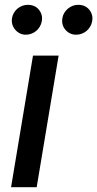

<svg xmlns="http://www.w3.org/2000/svg" viewBox="-20 -776 403 796"><path d="M25.9 0 116.8 -545.5H223L132.1 0ZM238.6 -700.6Q240.4 -712.4 246.4 -722.5Q252.5 -732.6 261.4 -740.1Q270.2 -747.5 281.2 -751.8Q292.3 -756 304 -756Q333.1 -756 349.8 -736.2Q358 -726.2 361.3 -714.1Q364.7 -702.1 361.9 -687.1Q359.7 -675.4 353.7 -665.3Q347.7 -655.2 338.8 -647.7Q329.9 -640.3 318.9 -636.2Q307.9 -632.1 295.8 -632.1Q269.2 -632.1 251.4 -652.3Q234 -672.6 238.6 -700.6ZM29.8 -700.6Q31.6 -712.4 37.5 -722.5Q43.3 -732.6 52.2 -740.1Q61.1 -747.5 72.1 -751.8Q83.1 -756 95.2 -756Q124.3 -756 141 -736.2Q149.1 -726.2 152.5 -714.1Q155.9 -702.1 153.1 -687.1Q150.9 -675.4 144.9 -665.3Q138.8 -655.2 130 -647.7Q121.1 -640.3 110.1 -636.2Q99.1 -632.1 87 -632.1Q60.7 -632.1 43 -653.1Q25.6 -673.7 29.8 -700.6Z"/></svg>

Font: Inter P Medium
Style: Italic
Weight: 500
Italic angle: 9.39999°
Designer: Rasmus Andersson
Foundry: rsms
Version: Version 3.018;git-588b23468